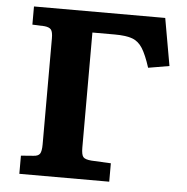

<svg xmlns="http://www.w3.org/2000/svg" viewBox="-51 -750 780 800"><g transform="rotate(5 339.0 -350.0)"><path d="M59 0V-76L111 -80Q131 -81 138 -91.5Q145 -102 145 -131V-574Q145 -601 137.5 -610.5Q130 -620 109 -622L59 -624V-700H608L643 -502L555 -487Q538 -540 521 -567Q504 -594 477.5 -603.5Q451 -613 404 -613H311V-132Q311 -102 319 -92.5Q327 -83 354 -81L435 -77V0Z"/></g></svg>

Font: Literata 7pt
Style: Bold
Weight: 700
Designer: Latin by Veronika Burian and Jose Scaglione. Greek by Irene Vlachou. Cyrillic by Vera Evstafieva.
Foundry: TypeTogether
Version: Version 3.002